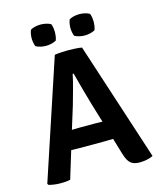

<svg xmlns="http://www.w3.org/2000/svg" viewBox="-127 -955 879 1053"><g transform="rotate(-15 313.0 -428.0)"><path d="M237 -153.5Q230 -153.5 215 -154Q200 -154.5 188.5 -154.5L141 1Q128.5 4 113.8 5Q99 6 83.5 6Q67.5 6 49 3.5Q30.5 1 18.5 -3L14 -10L237 -683Q253 -685.5 275.5 -686.8Q298 -688 315 -688Q331 -688 353.8 -686.8Q376.5 -685.5 391.5 -682.5L611 -8.5Q597 -0.5 575.2 3.8Q553.5 8 534 8Q502 8 484 -6.8Q466 -21.5 453.5 -64L426.5 -154.5Q414.5 -154.5 399.2 -154Q384 -153.5 377 -153.5ZM260.5 -388.5 221 -261Q232 -261 245.5 -261.5Q259 -262 266 -262H352Q358.5 -262 371 -261.5Q383.5 -261 394.5 -261L363.5 -363Q351 -405.5 336.2 -458.8Q321.5 -512 310 -556.5H304.5Q297 -519 283.5 -470.8Q270 -422.5 260.5 -388.5ZM424 -742.5Q409 -742.5 393 -746.2Q377 -750 366 -756.5Q361.5 -768 359.5 -780.8Q357.5 -793.5 357.5 -803Q357.5 -812.5 359.5 -825.2Q361.5 -838 366 -849.5Q377 -856.5 393 -860Q409 -863.5 424 -863.5Q439 -863.5 454.8 -860Q470.5 -856.5 482 -849.5Q486.5 -838 488.2 -825.2Q490 -812.5 490 -803Q490 -793.5 488.2 -780.8Q486.5 -768 482 -756.5Q470.5 -750 454.8 -746.2Q439 -742.5 424 -742.5ZM204 -742.5Q189 -742.5 173 -746.2Q157 -750 146 -756.5Q141.5 -768 139.5 -780.8Q137.5 -793.5 137.5 -803Q137.5 -812.5 139.5 -825.2Q141.5 -838 146 -849.5Q157 -856.5 173 -860Q189 -863.5 204 -863.5Q218.5 -863.5 234.5 -860Q250.5 -856.5 262 -849.5Q266.5 -838 268.2 -825.2Q270 -812.5 270 -803Q270 -793.5 268.2 -780.8Q266.5 -768 262 -756.5Q250.5 -750 234.5 -746.2Q218.5 -742.5 204 -742.5Z"/></g></svg>

Font: Signika SC SemiBold
Style: Regular
Weight: 600
Designer: Anna Giedryś
Foundry: Anna Giedryś
Version: Version 2.000; ttfautohint (v1.8.3) -l 8 -r 50 -G 200 -x 9 -